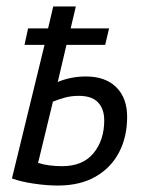

<svg xmlns="http://www.w3.org/2000/svg" viewBox="-20 -565 461 595"><path d="M159 10Q125 10 84.5 4Q44 -2 17 -12L118 -426H56L67 -477H129L145 -545H215L199 -477H318L306 -426H186L159 -311Q178 -319 200 -323.5Q222 -328 246 -328Q307 -328 340.5 -294.5Q374 -261 374 -203Q374 -141 349 -93Q324 -45 276 -17.5Q228 10 159 10ZM172 -50Q237 -50 270 -90.5Q303 -131 303 -192Q303 -227 284 -247.5Q265 -268 224 -268Q201 -268 181 -262.5Q161 -257 144 -250L98 -60Q114 -55 133.5 -52.5Q153 -50 172 -50Z"/></svg>

Font: Ubuntu Sans Condensed
Style: Italic
Weight: 400
Width: 3
Italic angle: -13.5°
Designer: Dalton Maag Ltd
Foundry: Dalton Maag Ltd
Version: Version 1.006; ttfautohint (v1.8.4.7-5d5b)